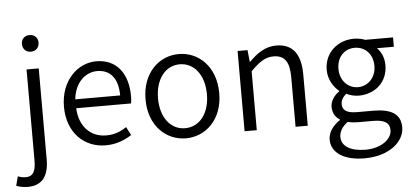

<svg xmlns="http://www.w3.org/2000/svg" viewBox="-103 -902 2748 1287"><g transform="rotate(-5 1271.0 -258.5)"><path d="M35 245C136 245 177 180 177 71V-540H95V70C95 136 82 179 27 179C7 179 -12 174 -26 169L-42 231C-24 238 4 245 35 245ZM135 -656C167 -656 191 -678 191 -713C191 -746 167 -768 135 -768C102 -768 79 -746 79 -713C79 -678 102 -656 135 -656Z M580 13C654 13 709 -12 755 -41L726 -97C685 -69 643 -53 589 -53C481 -53 409 -132 404 -252H773C776 -266 777 -283 777 -301C777 -457 699 -554 564 -554C440 -554 323 -445 323 -269C323 -92 437 13 580 13ZM403 -312C414 -423 485 -488 565 -488C653 -488 705 -427 705 -312Z M1120 13C1252 13 1368 -91 1368 -269C1368 -450 1252 -554 1120 -554C988 -554 872 -450 872 -269C872 -91 988 13 1120 13ZM1120 -55C1023 -55 956 -141 956 -269C956 -398 1023 -485 1120 -485C1218 -485 1285 -398 1285 -269C1285 -141 1218 -55 1120 -55Z M1515 0H1597V-396C1653 -453 1694 -483 1751 -483C1826 -483 1858 -437 1858 -333V0H1940V-343C1940 -481 1888 -554 1775 -554C1701 -554 1645 -513 1593 -461H1590L1582 -540H1515Z M2301 251C2465 251 2570 164 2570 65C2570 -23 2508 -62 2385 -62H2276C2202 -62 2179 -88 2179 -123C2179 -154 2196 -174 2216 -191C2241 -178 2272 -171 2298 -171C2408 -171 2494 -245 2494 -359C2494 -409 2475 -451 2447 -477H2561V-540H2374C2356 -547 2329 -554 2298 -554C2190 -554 2099 -478 2099 -361C2099 -296 2134 -244 2170 -215V-211C2142 -192 2110 -157 2110 -112C2110 -69 2130 -40 2158 -23V-19C2108 14 2078 59 2078 106C2078 198 2168 251 2301 251ZM2298 -228C2234 -228 2178 -280 2178 -361C2178 -444 2232 -493 2298 -493C2365 -493 2420 -444 2420 -361C2420 -280 2364 -228 2298 -228ZM2312 194C2210 194 2151 155 2151 95C2151 62 2168 27 2209 -2C2234 4 2260 6 2278 6H2377C2451 6 2490 25 2490 78C2490 136 2421 194 2312 194Z"/></g></svg>

Font: Noto Sans KR DemiLight
Style: Regular
Weight: 350
Designer: Ryoko NISHIZUKA 西塚涼子 (kana, bopomofo & ideographs); Paul D. Hunt (Latin, Greek & Cyrillic); Sandoll Communications 산돌커뮤니
Foundry: Adobe
Version: Version 2.004;hotconv 1.0.118;makeotfexe 2.5.65603